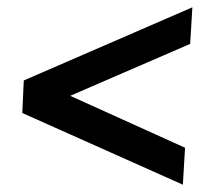

<svg xmlns="http://www.w3.org/2000/svg" viewBox="-20 -577 570 525"><path d="M480 -72 41 -268 45 -357 506 -557 500 -457 172 -315 486 -173Z"/></svg>

Font: Lora
Style: Bold Italic
Weight: 700
Italic angle: -3°
Designer: Olga Karpushina, Alexei Vanyashin (Cyrillic)
Foundry: Cyreal
Version: Version 3.004